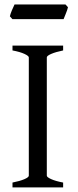

<svg xmlns="http://www.w3.org/2000/svg" viewBox="-20 -813 338 833"><path d="M34.2 -21Q66.4 -27.3 85.7 -35.6Q105 -43.9 105 -50.8V-564Q105 -570.3 86.2 -579.1Q67.4 -587.9 34.2 -594.2V-615.2H253.9V-594.2Q221.2 -587.4 202.1 -579.1Q183.1 -570.8 183.1 -564V-50.8Q183.1 -44.4 201.9 -35.9Q220.7 -27.3 253.9 -21V0H34.2ZM33.7 -730 22.9 -742.2Q24.9 -752 31 -766.8Q37.1 -781.7 43 -793.5H264.2L274.9 -781.7Q272.5 -770.5 264.9 -752.2Q257.3 -733.9 255.9 -730Z"/></svg>

Font: David Libre
Style: Regular
Weight: 400
Version: Version 1.000